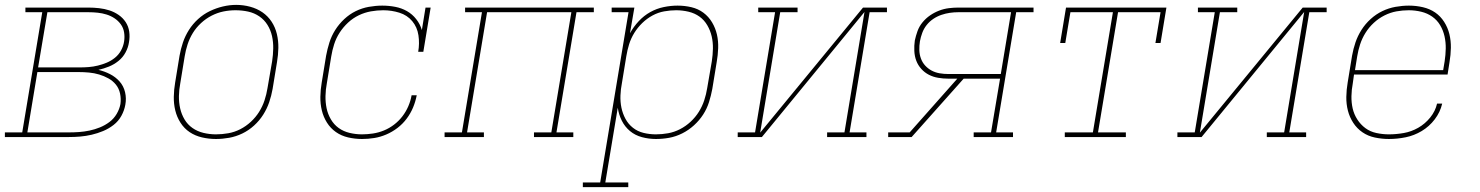

<svg xmlns="http://www.w3.org/2000/svg" viewBox="-38 -561 6058 786"><path d="M-18 0V-19H53L135 -511H66V-530H324Q346 -530 368 -527.5Q390 -525 410 -518.5Q430 -512 447.5 -500Q465 -488 476.5 -470.5Q488 -453 491 -431.5Q494 -410 490 -388Q487 -367 476 -346.5Q465 -326 447 -311.5Q429 -297 408 -288.5Q387 -280 365 -275Q390 -269 412.5 -257.5Q435 -246 451.5 -227.5Q468 -209 474 -183.5Q480 -158 475 -132Q471 -109 459 -87Q447 -65 427 -49.5Q407 -34 384 -24.5Q361 -15 337.5 -9.5Q314 -4 290.5 -2Q267 0 244 0ZM118 -285H288Q307 -285 325.5 -286.5Q344 -288 362.5 -292.5Q381 -297 399 -304.5Q417 -312 432.5 -324.5Q448 -337 457.5 -354.5Q467 -372 470 -391Q473 -410 470 -428.5Q467 -447 456.5 -461.5Q446 -476 431 -486Q416 -496 398.5 -501.5Q381 -507 362 -509Q343 -511 324 -511H156ZM74 -19H244Q265 -19 286 -20.5Q307 -22 328.5 -26.5Q350 -31 371 -39.5Q392 -48 410 -61.5Q428 -75 439.5 -94.5Q451 -114 455 -135Q458 -157 453.5 -178Q449 -199 436.5 -214.5Q424 -230 406 -240Q388 -250 368 -256Q348 -262 326.5 -264Q305 -266 283 -266H115Z M846 8Q817 8 789 1.5Q761 -5 738.5 -20Q716 -35 701 -58.5Q686 -82 679.5 -109Q673 -136 673.5 -165Q674 -194 679 -223L697 -333Q702 -361 711 -387.5Q720 -414 735.5 -438.5Q751 -463 773 -483Q795 -503 821 -515.5Q847 -528 874.5 -534.5Q902 -541 929 -541Q958 -541 986 -533.5Q1014 -526 1036.5 -510.5Q1059 -495 1074 -472Q1089 -449 1095.5 -421.5Q1102 -394 1101.5 -365Q1101 -336 1096 -307L1078 -197Q1073 -169 1064 -142.5Q1055 -116 1039.5 -91.5Q1024 -67 1002 -47Q980 -27 954 -14.5Q928 -2 900.5 3Q873 8 846 8ZM846 -11Q871 -11 896.5 -15.5Q922 -20 945.5 -32Q969 -44 989 -62.5Q1009 -81 1023 -103.5Q1037 -126 1045 -150.5Q1053 -175 1057 -200L1076 -310Q1080 -336 1080.5 -362.5Q1081 -389 1075.5 -413.5Q1070 -438 1057 -459Q1044 -480 1023.5 -494Q1003 -508 978 -513.5Q953 -519 926 -519Q901 -519 876.5 -514Q852 -509 828.5 -497Q805 -485 785 -466.5Q765 -448 751.5 -426Q738 -404 730 -379.5Q722 -355 718 -330L700 -220Q695 -194 694.5 -168Q694 -142 699.5 -117.5Q705 -93 717.5 -72Q730 -51 750 -37Q770 -23 795 -17Q820 -11 846 -11Z M1444 8Q1415 8 1387 1.5Q1359 -5 1337 -20.5Q1315 -36 1300.5 -59Q1286 -82 1279.5 -109Q1273 -136 1273.5 -165Q1274 -194 1279 -223L1297 -333Q1302 -360 1310.5 -387Q1319 -414 1334.5 -438.5Q1350 -463 1371.5 -483Q1393 -503 1418.5 -515.5Q1444 -528 1472 -533Q1500 -538 1527 -538Q1554 -538 1580 -533Q1606 -528 1628 -515.5Q1650 -503 1666 -482.5Q1682 -462 1689 -438L1704 -530H1725L1695 -349H1674Q1680 -383 1675 -416.5Q1670 -450 1649.5 -474.5Q1629 -499 1597 -509Q1565 -519 1531 -519Q1506 -519 1480.5 -514.5Q1455 -510 1431 -498.5Q1407 -487 1387 -468.5Q1367 -450 1352.5 -427.5Q1338 -405 1330 -380Q1322 -355 1318 -330L1300 -220Q1295 -194 1294.5 -168Q1294 -142 1299 -118Q1304 -94 1316.5 -72.5Q1329 -51 1348.5 -37Q1368 -23 1393 -17Q1418 -11 1444 -11Q1466 -11 1489 -14.5Q1512 -18 1534 -27Q1556 -36 1575.5 -51Q1595 -66 1609.5 -85Q1624 -104 1633.5 -126Q1643 -148 1647 -171H1668Q1663 -145 1653 -121Q1643 -97 1627 -75.5Q1611 -54 1589.5 -37.5Q1568 -21 1543.5 -10.5Q1519 0 1494 4Q1469 8 1444 8Z M1782 0V-19H1853L1935 -511H1866V-530H2393V-511H2322L2240 -19H2309V0H2148V-19H2219L2301 -511H1956L1874 -19H1943V0Z M2348 205V186H2419L2535 -511H2466V-530H2559L2541 -425Q2556 -452 2577 -474.5Q2598 -497 2624 -511.5Q2650 -526 2679 -532Q2708 -538 2736 -538Q2765 -538 2792.5 -531.5Q2820 -525 2841.5 -509Q2863 -493 2877 -469.5Q2891 -446 2897 -419.5Q2903 -393 2902 -364Q2901 -335 2896 -307L2878 -197Q2873 -170 2864.5 -143Q2856 -116 2840.5 -92Q2825 -68 2803 -48Q2781 -28 2755 -15Q2729 -2 2702 3Q2675 8 2647 8Q2618 8 2590 0.5Q2562 -7 2541 -24.5Q2520 -42 2507.5 -67Q2495 -92 2491 -120L2440 186H2534V205ZM2647 -11Q2672 -11 2697 -15.5Q2722 -20 2745.5 -32Q2769 -44 2789 -62.5Q2809 -81 2823 -103.5Q2837 -126 2845 -150.5Q2853 -175 2857 -200L2876 -310Q2880 -336 2880.5 -362Q2881 -388 2875.5 -412Q2870 -436 2857.5 -457.5Q2845 -479 2825.5 -493Q2806 -507 2781 -513Q2756 -519 2730 -519Q2706 -519 2681 -514.5Q2656 -510 2633 -497.5Q2610 -485 2591 -466.5Q2572 -448 2558.5 -426Q2545 -404 2537.5 -380Q2530 -356 2526 -331L2508 -221Q2503 -196 2502 -170Q2501 -144 2506 -120Q2511 -96 2522.5 -74.5Q2534 -53 2553 -38Q2572 -23 2596.5 -17Q2621 -11 2647 -11Z M2982 0V-19H3053L3135 -511H3066V-530H3227V-511H3156L3074 -18L3495 -530H3593V-511H3522L3440 -19H3509V0H3348V-19H3419L3501 -512L3081 0Z M3598 0V-19H3686L3881 -239H3844Q3823 -239 3802.5 -242.5Q3782 -246 3764.5 -255Q3747 -264 3733.5 -279Q3720 -294 3713 -312.5Q3706 -331 3705 -352.5Q3704 -374 3707 -395Q3711 -414 3718 -433.5Q3725 -453 3738.5 -469.5Q3752 -486 3769.5 -498Q3787 -510 3806.5 -517.5Q3826 -525 3846 -527.5Q3866 -530 3885 -530H4193V-511H4122L4040 -19H4109V0H3948V-19H4019L4056 -239H3907L3694 0ZM3844 -258H4059L4101 -511H3885Q3868 -511 3850.5 -508.5Q3833 -506 3815.5 -500Q3798 -494 3782.5 -483.5Q3767 -473 3755.5 -458.5Q3744 -444 3737.5 -426.5Q3731 -409 3728 -392Q3725 -374 3725.5 -356Q3726 -338 3732 -321.5Q3738 -305 3749.5 -292.5Q3761 -280 3776 -272Q3791 -264 3808.5 -261Q3826 -258 3844 -258Z M4321 0V-19H4436L4518 -511H4344L4323 -385H4302L4326 -530H4737L4713 -385H4692L4713 -511H4539L4457 -19H4571V0Z M4782 0V-19H4853L4935 -511H4866V-530H5027V-511H4956L4874 -18L5295 -530H5393V-511H5322L5240 -19H5309V0H5148V-19H5219L5301 -512L4881 0Z M5648 8Q5619 8 5590.5 2Q5562 -4 5539.5 -19.5Q5517 -35 5502 -58Q5487 -81 5480 -108Q5473 -135 5473.5 -164.5Q5474 -194 5479 -223L5497 -333Q5502 -361 5511 -387.5Q5520 -414 5535.5 -438.5Q5551 -463 5573 -483Q5595 -503 5621 -515.5Q5647 -528 5675 -533Q5703 -538 5730 -538Q5759 -538 5787 -531.5Q5815 -525 5837 -510Q5859 -495 5874 -471.5Q5889 -448 5895.5 -421Q5902 -394 5901.5 -365Q5901 -336 5896 -307L5888 -256H5505L5500 -220Q5495 -194 5494.5 -167.5Q5494 -141 5499.5 -117Q5505 -93 5518.5 -72Q5532 -51 5551.5 -36.5Q5571 -22 5596.5 -16.5Q5622 -11 5648 -11Q5678 -11 5709 -16.5Q5740 -22 5768 -38Q5796 -54 5817 -80Q5838 -106 5845 -137H5866Q5858 -102 5835.5 -72.5Q5813 -43 5782 -24.5Q5751 -6 5716.5 1Q5682 8 5648 8ZM5870 -274 5876 -310Q5880 -336 5880.5 -362Q5881 -388 5875.5 -412.5Q5870 -437 5857.5 -458Q5845 -479 5825 -493Q5805 -507 5780 -513Q5755 -519 5729 -519Q5704 -519 5679 -514.5Q5654 -510 5630 -498Q5606 -486 5586 -467.5Q5566 -449 5552 -426.5Q5538 -404 5530 -379.5Q5522 -355 5518 -330L5509 -274Z"/></svg>

Font: Iosevka Slab ThExObl
Style: Regular
Weight: 100
Width: 7
Italic angle: -9°
Monospace: yes
Designer: Belleve Invis
Foundry: Belleve Invis
Version: Version 11.1.1; ttfautohint (v1.8.3)